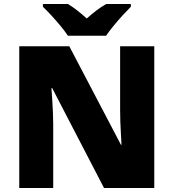

<svg xmlns="http://www.w3.org/2000/svg" viewBox="-20 -947 874 967"><path d="M757 0H504L243 -503H239Q241 -480 243 -447.5Q245 -415 246.5 -382Q248 -349 248 -322V0H77V-714H329L589 -218H592Q591 -241 589 -272Q587 -303 586 -335Q585 -367 585 -391V-714H757ZM322 -767Q307 -790 284.5 -817Q262 -844 238.5 -869.5Q215 -895 196 -913V-927H322Q348 -911 369.5 -894Q391 -877 417 -854Q443 -877 466 -894.5Q489 -912 515 -927H639V-913Q622 -896 598.5 -870.5Q575 -845 552.5 -817.5Q530 -790 514 -767Z"/></svg>

Font: Noto Sans Gurmukhi UI Black
Style: Regular
Weight: 900
Designer: Jelle Bosma - Monotype Design Team
Foundry: Monotype Imaging Inc.
Version: Version 2.004; ttfautohint (v1.8.4.7-5d5b)